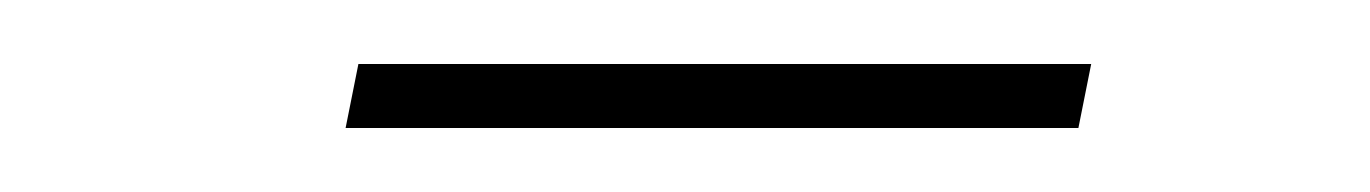

<svg xmlns="http://www.w3.org/2000/svg" viewBox="-20 -335 428 60"><path d="M317 -295H88L92 -315H321Z"/></svg>

Font: IBM Plex Sans Thin
Style: Italic
Weight: 250
Italic angle: -11.31°
Designer: Mike Abbink, Paul van der Laan, Pieter van Rosmalen
Foundry: Bold Monday
Version: Version 3.201